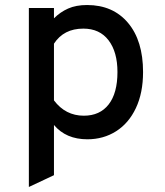

<svg xmlns="http://www.w3.org/2000/svg" viewBox="-20 -543 656 765"><path d="M95 -511H195V-470Q220 -495 251.5 -509Q283 -523 327 -523Q430 -523 490 -452Q550 -381 550 -256Q550 -173 521.5 -112.5Q493 -52 442.5 -20Q392 12 328 12Q243 12 195 -45V155L95 202ZM448 -256Q448 -336 412.5 -382.5Q377 -429 312 -429Q234 -429 195 -369V-143Q241 -82 314 -82Q378 -82 413 -127Q448 -172 448 -256Z"/></svg>

Font: Overpass Mono Light
Style: Bold
Weight: 600
Monospace: yes
Designer: Delve Withrington, Dave Bailey
Foundry: Delve Fonts
Version: Version 1.000;DELV;Overpass